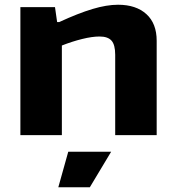

<svg xmlns="http://www.w3.org/2000/svg" viewBox="-20 -570 743 810"><path d="M268 70H449L359 220H226ZM66 -540H212L221 -477H230Q310 -514 370 -532Q430 -550 478 -550Q554 -550 597.5 -510.5Q641 -471 641 -398V0H466V-339Q466 -381 450.5 -398.5Q435 -416 400 -416Q369 -416 326.5 -405.5Q284 -395 241 -378V0H66Z"/></svg>

Font: Encode Sans Wide
Style: Bold
Weight: 700
Designer: Pablo Impallari, Andres Torresi
Foundry: Pablo Impallari, Andres Torresi
Version: Version 1.000; ttfautohint (v1.00) -l 8 -r 50 -G 200 -x 14 -